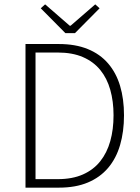

<svg xmlns="http://www.w3.org/2000/svg" viewBox="-20 -861 644 881"><path d="M97 0V-659H250Q326 -659 382.5 -636Q439 -613 476 -570Q513 -527 531 -467Q549 -407 549 -332Q549 -257 531 -195.5Q513 -134 476 -90.5Q439 -47 383 -23.5Q327 0 251 0ZM143 -39H245Q312 -39 360.5 -60.5Q409 -82 440 -121Q471 -160 486 -213.5Q501 -267 501 -332Q501 -396 486 -449Q471 -502 440 -540Q409 -578 360.5 -599Q312 -620 245 -620H143ZM280 -709 167 -823 187 -841 300 -743H304L417 -841L437 -823L324 -709Z"/></svg>

Font: CV Source Sans Light
Style: Regular
Weight: 300
Designer: Paul D. Hunt
Foundry: Adobe Systems Incorporated
Version: Version 3.001